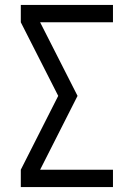

<svg xmlns="http://www.w3.org/2000/svg" viewBox="-20 -755 540 775"><path d="M64 0V-70L215 -368L64 -665V-735H436V-665H142L293 -368L142 -70H436V0Z"/></svg>

Font: Iosevka Fuck
Style: Regular
Weight: 400
Monospace: yes
Designer: Belleve Invis
Foundry: Belleve Invis
Version: Version 28.0.7; ttfautohint (v1.8.3)